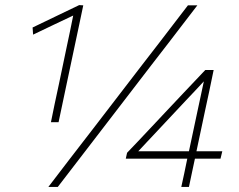

<svg xmlns="http://www.w3.org/2000/svg" viewBox="-20 -734 937 754"><path d="M180 -254Q188 -293 194.5 -325Q202 -359.5 211 -402L242 -550Q248 -580 255 -611.5Q261.5 -642.5 267.5 -673Q231.5 -656 192.5 -637.5Q153.5 -618.5 110 -598L108 -626Q155 -648.5 200.5 -670.5Q245.5 -692.5 291 -714L307 -713Q299 -674 290.5 -634.5Q282 -595 273 -552L241 -401Q232 -358.5 224.8 -324.2Q217.5 -290 210 -254ZM170 0Q213 -55.5 253 -108.5Q293.5 -161 346 -229L538 -479Q574.5 -526.5 604.5 -565Q634 -603.5 661.2 -639Q688.5 -674.5 718 -713H755Q725.5 -674.5 698.2 -639Q671 -603.5 641.5 -565Q611.5 -526.5 575 -479L383 -229Q330.5 -161 290.2 -108.2Q250 -55.5 207 0ZM692 0Q698 -27.5 703.5 -53Q708.5 -78 715.5 -111H474L479 -134Q496.5 -152.5 521 -178Q545 -203.5 570.2 -230.2Q595.5 -257 616 -279L697 -365Q719 -388.5 742 -412.5Q764.5 -436 786 -459H819Q810 -416.5 802 -377Q793.5 -337 785 -298L751.5 -140H853L846 -111H745.5Q738.5 -78.5 733.2 -53.2Q728 -28 722 0ZM599 -221Q578 -198.5 560 -179.5Q541.5 -160 523 -140H722L754 -290.5Q761 -322 767.5 -353.5Q774 -384.5 780.5 -414.5Q763 -396 746 -377.5L711 -340.5Z"/></svg>

Font: Heraclito Thin
Style: Italic
Weight: 100
Italic angle: -12°
Designer: Kostas Bartsokas (font) & Cristiano Sobral (main changes)
Foundry: Kostas Bartsokas (font) & Cristiano Sobral (main changes)
Version: Version 1.00;July 8, 2020;FontCreator 13.0.0.2655 64-bit